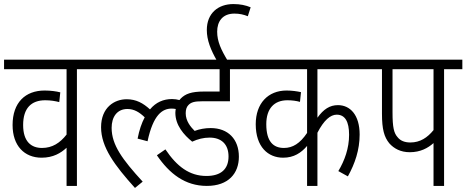

<svg xmlns="http://www.w3.org/2000/svg" viewBox="-20 -916 2298 946"><path d="M450 -575V-622H0V-575H308V-253C276 -212 238 -187 187 -187C134 -187 94 -218 94 -300C94 -383 134 -422 203 -422C230 -422 252 -418 272 -413L277 -461C258 -466 230 -470 200 -470C105 -470 42 -411 42 -300C42 -198 100 -139 185 -139C242 -139 280 -162 308 -188V0H359V-575Z M604 -427C544 -427 478 -387 478 -289C478 -191 545 -101 645 10L683 -21C583 -130 530 -202 530 -286C530 -339 556 -379 608 -379C641 -379 667 -363 693 -338C678 -310 666 -275 658 -233L707 -220C735 -351 780 -381 826 -381C834 -381 840 -380 846 -379C845 -373 844 -367 844 -360C844 -299 886 -251 927 -218C955 -231 983 -238 1013 -238C1070 -238 1106 -206 1106 -145C1106 -83 1069 -49 997 -49C914 -49 852 -95 795 -180L753 -151C815 -60 892 0 999 0C1106 0 1157 -62 1157 -144C1157 -230 1104 -285 1018 -285C990 -285 963 -280 939 -271C919 -291 895 -320 895 -358C895 -375 899 -389 908 -398C921 -412 938 -417 976 -417H1113V-575H1210V-622H437V-575H1062V-465H985C922 -465 893 -453 871 -431C868 -428 866 -426 864 -423C853 -426 841 -428 828 -428C785 -428 748 -412 719 -377C685 -408 651 -427 604 -427Z M1050 -615H1103C1069 -671 1050 -712 1050 -760C1050 -810 1076 -849 1135 -849C1161 -849 1181 -844 1201 -836L1215 -880C1191 -890 1164 -896 1130 -896C1055 -896 999 -851 999 -768C999 -719 1018 -670 1050 -615Z M1805 -575V-622H1197V-575H1493V-261C1458 -209 1422 -187 1379 -187C1328 -187 1292 -217 1292 -304C1292 -381 1331 -422 1396 -422C1419 -422 1441 -419 1458 -414L1463 -462C1445 -466 1419 -470 1392 -470C1301 -470 1240 -407 1240 -304C1240 -192 1301 -139 1375 -139C1428 -139 1464 -163 1493 -197V0H1544V-262C1576 -324 1608 -351 1639 -351C1680 -351 1700 -317 1700 -252C1700 -185 1678 -125 1647 -73L1694 -47C1729 -110 1752 -178 1752 -253C1752 -350 1705 -398 1645 -398C1605 -398 1574 -378 1544 -336V-575Z M2168 -575H2258V-622H1792V-575H1862V-356C1862 -278 1873 -241 1898 -210C1921 -184 1954 -166 1999 -166C2052 -166 2089 -187 2116 -211V0H2168ZM2116 -575V-275C2086 -238 2050 -214 2002 -214C1975 -214 1953 -222 1939 -240C1921 -260 1914 -288 1914 -362V-575Z"/></svg>

Font: Noto Sans Devanagari Condensed Light
Style: Regular
Weight: 300
Width: 3
Designer: Jelle Bosma - Monotype Design Team
Foundry: Monotype Imaging Inc.
Version: Version 2.004